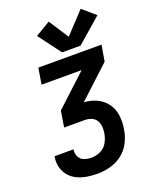

<svg xmlns="http://www.w3.org/2000/svg" viewBox="-177 -1080 934 1176"><g transform="rotate(-20 290.5 -492.5)"><path d="M250 0Q291 0 333.5 -11Q376 -22 412.5 -50Q449 -78 469 -118.5Q489 -159 495 -200Q503 -245 497.5 -289Q492 -333 467.5 -367Q443 -401 404 -419.5Q365 -438 321 -440V-441L525 -630L543 -735H131L114 -630H375L171 -441L154 -336H289Q312 -336 332 -327.5Q352 -319 363 -301Q374 -283 375.5 -261Q377 -239 373 -216Q368 -187 352.5 -159.5Q337 -132 308 -118.5Q279 -105 250 -105Q225 -105 202.5 -113Q180 -121 169 -142.5Q158 -164 162 -189L163 -191H39Q38 -188 38 -186Q32 -152 40.5 -119.5Q49 -87 69.5 -63Q90 -39 119.5 -25Q149 -11 182.5 -5.5Q216 0 250 0ZM300 -773H420L581 -913L498 -985L371 -849L287 -978L190 -920Z"/></g></svg>

Font: Iosevka Sparkle Oblique
Style: Bold
Weight: 700
Italic angle: -9°
Designer: Belleve Invis
Foundry: Belleve Invis
Version: Version 4.5.0; ttfautohint (v1.8.3)